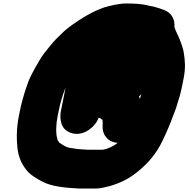

<svg xmlns="http://www.w3.org/2000/svg" viewBox="-20 -860 1084 1104"><path d="M982.7 -705C985 -726.3 981.2 -745.7 971.3 -763C955.6 -790.7 930.4 -801.1 897.1 -812C883.1 -814.9 872.6 -820.4 858.3 -823L837.1 -827C835.1 -827 832.9 -827.7 830.5 -829C796.5 -837.4 751.9 -840 708.7 -840C663.8 -840 619.8 -828.9 581.3 -818C511 -794.4 446.7 -753.9 389.3 -713C356.7 -690 331.5 -664.6 303 -636C279.2 -611.5 254.7 -578.9 233.4 -553C213.2 -525.7 199.2 -498.9 181.6 -469L164 -436C156.6 -422 149.6 -407 143.1 -391L129.1 -351C115.8 -310.7 103.1 -266.2 94.1 -221L87.9 -190C74.2 -121.4 74.8 -55.5 80.8 -4C87.4 45.5 105.2 84 131.6 117C153 145.5 192 167.9 226.9 186C279.6 212.6 353.7 220 433.3 224H536.3C556.5 222.7 581.5 218 611.1 210C676.5 191 726.1 165 772.8 126C829.3 81.2 880.2 22.5 914 -50C935.5 -93.8 958.8 -147.6 976.1 -196C984.7 -219.4 993.1 -237.9 999.3 -262C1009.5 -292.6 1018.4 -322.7 1025.3 -357L1036.5 -413C1047.9 -470.6 1043.5 -513.5 1037 -556C1032.7 -582.5 1023 -608.3 1013.4 -633C1004.2 -657.1 990.1 -680.6 982.7 -705ZM655.8 -39C654.2 -37.7 652.5 -36 650.8 -34C629.2 -18.6 602.3 -4.2 569.8 1H484.8L425.6 -3C415.2 -4.3 404.9 -6 394.6 -8C360.4 -10.9 342.4 -25.9 321 -40C317.7 -44.1 315.5 -48.2 312.4 -52L309.4 -62C300.1 -92.9 301.8 -144.4 310.9 -190L317.5 -223C326.7 -268.9 339.5 -312 355.1 -351C355.5 -353 356.3 -355.3 357.5 -358L330.3 -222C326.9 -204.7 326.3 -188.3 328.5 -173C332.9 -140.4 344.5 -117.6 372.5 -102.5C442 -64.9 524.1 -119.4 547.7 -184H548.7C551.7 -182 555.5 -179.7 560.3 -177L569.1 -171C569.9 -161.2 571.7 -148.8 569.8 -139C566.7 -85.8 600.1 -42 655.8 -39ZM784.1 -291C783.4 -296.1 780.9 -299.9 778.9 -305C782.9 -308.3 787.4 -312.7 792.5 -318C792 -315.3 791.2 -313 790.1 -311Z"/></svg>

Font: Smoothie
Style: BlkIt
Weight: 900
Foundry: Cannot Into Space Fonts
Version: Version 0.8